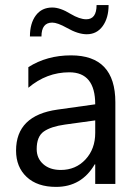

<svg xmlns="http://www.w3.org/2000/svg" viewBox="-20 -732 549 764"><path d="M439 0H358.9V-78.1H356.9Q304.7 11.7 203.1 11.7Q128.4 11.7 86.2 -27.8Q43.9 -67.4 43.9 -132.8Q43.9 -272.9 209 -295.9L358.9 -316.9Q358.9 -444.3 255.9 -444.3Q165.5 -444.3 92.8 -382.8V-464.8Q166.5 -511.7 262.7 -511.7Q439 -511.7 439 -325.2ZM358.9 -252.9 238.3 -236.3Q182.6 -228.5 154.3 -208.7Q126 -189 126 -138.7Q126 -102.1 152.1 -78.9Q178.2 -55.7 221.7 -55.7Q281.2 -55.7 320.1 -97.4Q358.9 -139.2 358.9 -203.1ZM412.1 -711.9Q412.1 -660.6 388.7 -628.2Q365.2 -595.7 325.2 -595.7Q290.5 -595.7 246.1 -621.1Q208.5 -642.1 188 -642.1Q145 -642.1 145 -586.9H99.1Q99.1 -639.2 122.6 -670.7Q146 -702.1 188 -702.1Q219.7 -702.1 260.7 -676.8Q296.9 -655.3 323.2 -655.3Q364.3 -655.3 364.3 -711.9Z"/></svg>

Font: Segoe UI Historic
Style: Regular
Weight: 400
Foundry: Microsoft Corporation
Version: Version 1.03